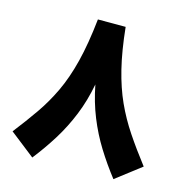

<svg xmlns="http://www.w3.org/2000/svg" viewBox="-105 -792 866 901"><g transform="rotate(15 328.5 -342.0)"><path d="M130.9 10.3Q177.7 -49.3 216.6 -111.8Q255.4 -174.3 283.9 -244.6Q312.5 -314.9 328.1 -397.5Q344.2 -314.9 372.6 -244.9Q400.9 -174.8 439.7 -112.3Q478.5 -49.8 524.9 9.8L647 -84Q592.8 -154.3 551.3 -216.3Q509.8 -278.3 479.2 -345.5Q448.7 -412.6 428 -496.8Q407.2 -581.1 395.5 -695.3H260.7Q247.6 -573.2 225.6 -485.8Q203.6 -398.4 172.1 -331.8Q140.6 -265.1 100.1 -206.8Q59.6 -148.4 9.8 -84.5Z"/></g></svg>

Font: Estedad-VF-FD Black
Style: Regular
Weight: 900
Designer: Amin Abedi
Version: Version 4.000